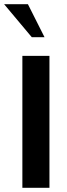

<svg xmlns="http://www.w3.org/2000/svg" viewBox="-45 -894 317 914"><path d="M190.4 0V-627.9H61.5V0ZM106.4 -716.8 -25.4 -874H87.9L167 -716.8Z"/></svg>

Font: Namkio Khamti Book
Style: Bold
Weight: 800
Designer: Debbi Hosken
Foundry: SIL International
Version: Version 3.917